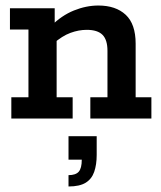

<svg xmlns="http://www.w3.org/2000/svg" viewBox="-20 -429 584 695"><path d="M21 0V-77H83V-322H16V-399H178V-338L165 -335Q203 -373 247.5 -391Q292 -409 336 -409Q399 -409 435 -375.5Q471 -342 471 -271V-77H528V0H307V-77H369V-245Q369 -285 351 -303Q333 -321 294 -321Q265 -321 235 -310Q205 -299 173 -271L185 -303V-77H243V0ZM228 246V205Q254 205 265 192.5Q276 180 276 149H228V64H330V132Q330 167 321 193Q312 219 290 232.5Q268 246 228 246Z"/></svg>

Font: Rokkitt SemiBold SemiBold
Style: Regular
Weight: 600
Version: Version 3.103